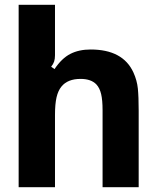

<svg xmlns="http://www.w3.org/2000/svg" viewBox="-20 -783 655 803"><path d="M58 0V-763H210V-552Q210 -537 206.5 -526Q203 -515 194 -504L208 -494Q238 -539 274 -557.5Q310 -576 359 -576Q494 -576 538 -480Q553 -447 556.5 -413Q560 -379 560 -320V0H409V-322Q409 -364 403 -389.5Q397 -415 383 -430Q361 -453 317 -453Q263 -453 237 -421Q223 -404 216.5 -376Q210 -348 210 -302V0Z"/></svg>

Font: Open Sauce Sans ExtraBold
Style: Regular
Weight: 800
Designer: Alfredo Marco Pradil
Foundry: Creative Sauce Fz LLC
Version: Version 1.477